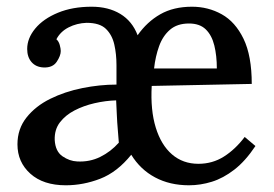

<svg xmlns="http://www.w3.org/2000/svg" viewBox="-20 -536 815 572"><path d="M176 16Q109 16 70.5 -18.5Q32 -53 32 -106Q32 -152 59 -186Q86 -220 129.5 -241.5Q173 -263 225 -273.5Q277 -284 327 -284V-342Q327 -375 320.5 -403.5Q314 -432 295.5 -450Q277 -468 238 -468Q209 -467 184.5 -454.5Q160 -442 148 -419Q155 -413 158 -402Q161 -391 161 -384Q161 -370 149 -352Q137 -334 110 -335Q87 -336 74 -351Q61 -366 61 -390Q61 -422 85 -451Q109 -480 152.5 -498Q196 -516 253 -516Q303 -516 338.5 -494.5Q374 -473 390 -431Q418 -471 457.5 -493.5Q497 -516 552 -516Q600 -516 640.5 -493.5Q681 -471 705.5 -420.5Q730 -370 730 -286L432 -280Q428 -208 444 -156Q460 -104 492.5 -76Q525 -48 571 -48Q613 -48 647 -69.5Q681 -91 709 -128L741 -101Q711 -56 678 -30.5Q645 -5 611 5.5Q577 16 543 16Q486 16 442 -7.5Q398 -31 371 -75Q329 -23 278.5 -3.5Q228 16 176 16ZM210 -55Q247 -53 278.5 -68.5Q310 -84 334 -111Q333 -127 331 -149Q329 -171 328 -195Q327 -219 326 -237Q294 -236 261.5 -228.5Q229 -221 202 -207Q175 -193 158.5 -171.5Q142 -150 143 -119Q145 -85 166 -70.5Q187 -56 210 -55ZM439 -332H626Q626 -370 618.5 -400.5Q611 -431 593 -448.5Q575 -466 543 -466Q508 -466 486.5 -447.5Q465 -429 454 -398.5Q443 -368 439 -332Z"/></svg>

Font: Lora Medium
Style: Regular
Weight: 500
Designer: Olga Karpushina, Alexei Vanyashin (Cyrillic)
Foundry: Cyreal
Version: Version 3.004